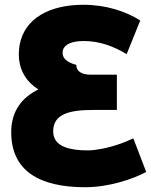

<svg xmlns="http://www.w3.org/2000/svg" viewBox="-20 -749 635 805"><path d="M331 -577C283 -577 252 -564 244 -540C236 -505 262 -487 300 -477C300 -445 331 -436 358 -436H470V-288H370C274 -288 203 -272 203 -199C203 -144 251 -123 324 -119C341 -118 361 -118 381 -121C446 -129 508 -154 539 -169L593 -28C537 2 436 36 337 36C146 36 27 -32 27 -195C27 -288 77 -343 141 -374C91 -405 65 -451 60 -500C58 -520 59 -540 62 -559C82 -673 189 -729 330 -729C425 -729 509 -701 568 -663L511 -522C456 -555 398 -577 331 -577Z"/></svg>

Font: Repo ExtraBold
Style: Bold
Weight: 700
Designer: Stefan Peev
Foundry: Context Ltd
Version: Version 1.502